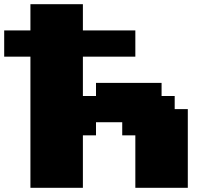

<svg xmlns="http://www.w3.org/2000/svg" viewBox="-20 -895 1040 915"><path d="M625 0H875V-375H812.5V-437.5H750V-500H437.5V-437.5H375V-625H625V-750H375V-875H125V-750H0V-625H125V0H375V-250H437.5V-312.5H562.5V-250H625Z"/></svg>

Font: Faithful 32x
Style: Bold
Weight: 400
Foundry: Faithful Resource Pack
Version: Version 1.0; January 27, 2023